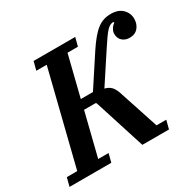

<svg xmlns="http://www.w3.org/2000/svg" viewBox="-183 -882 1076 1055"><g transform="rotate(-30 355.0 -355.0)"><path d="M-16 -54H50L197 -644H131L145 -698H409L395 -644H329L265 -387H342L469 -581Q493 -617 514 -642Q535 -667 555 -682Q575 -697 596 -703.5Q617 -710 641 -710Q688 -710 714 -684.5Q740 -659 740 -622Q740 -590 721 -567Q702 -544 666 -544Q640 -544 621.5 -560Q603 -576 603 -605Q603 -619 611.5 -634Q620 -649 634 -658L631 -665Q620 -664 610.5 -659.5Q601 -655 589.5 -643Q578 -631 563.5 -610.5Q549 -590 528 -558L406 -372Q432 -366 447.5 -349Q463 -332 474 -294L553 -54H615L601 0H432L329 -323L324 -327H251L183 -54H249L235 0H-30Z"/></g></svg>

Font: IBM Plex Serif SmBld
Style: Italic
Weight: 600
Italic angle: -14°
Designer: Mike Abbink, Paul van der Laan, Pieter van Rosmalen
Foundry: Bold Monday
Version: Version 3.001